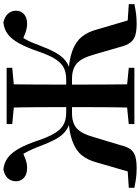

<svg xmlns="http://www.w3.org/2000/svg" viewBox="130 -929 813 1113"><g transform="rotate(-90 536.5 -372.5)"><path d="M373.8 0V-32.6L522.3 -47.3H549.1L699.8 -32.6V0ZM373.8 -707.9V-740.5H699.8V-707.9L549.1 -694.2H522.3ZM468.4 0Q471.1 -85.2 471.6 -174.7Q472.1 -264.3 472.1 -366.3V-385.7Q472.1 -479 471.6 -566.9Q471.1 -654.9 468.4 -740.5H604.5Q603.5 -655.9 603 -568.7Q602.5 -481.5 602.5 -385.7V-366.3Q602.5 -266 603 -176.3Q603.5 -86.6 604.5 0ZM821.3 -80.8 776.8 -233.9Q756.1 -307.6 724.4 -334.6Q692.6 -361.6 635.7 -361.6H533.5V-395.2H631.9Q669 -395.2 696.4 -407.4Q723.7 -419.7 746.5 -452.2Q769.3 -484.8 791.3 -547.2Q816.7 -622.6 841.5 -667.7Q866.2 -712.7 895.6 -734.2Q925.1 -755.7 963.2 -759.4Q997 -751.8 1014 -732Q1031 -712.2 1031 -686Q1031 -659 1011.9 -640.8Q992.9 -622.6 957.8 -621.9Q934.7 -621.2 908.6 -629.9Q882.5 -638.6 845.5 -655.6L898.3 -683.2Q881.2 -658.5 869 -637.8Q856.8 -617.2 846.8 -593.6Q836.8 -570 824.2 -536.4Q806.3 -489.8 789.5 -459.6Q772.7 -429.4 754 -410.9Q735.4 -392.4 711.8 -382.1Q688.2 -371.8 655.7 -365.3L657.7 -383.8Q742.6 -379.4 795.7 -360.6Q848.7 -341.8 878.4 -306.5Q908.1 -271.2 922.1 -216.4L982.5 -11.8L913.9 -42.8L1069.1 -32.4V0Q1041 5.9 1014.4 9.5Q987.7 13.1 955.2 13.1Q913 13.1 886.9 4.8Q860.8 -3.5 845.7 -23.9Q830.5 -44.2 821.3 -80.8ZM251.5 -80.8Q243 -43.5 227.9 -23.1Q212.7 -2.7 186.7 5.2Q160.6 13.1 117.7 13.1Q86.1 13.1 59.5 9.5Q32.9 5.9 4.5 0V-32.4L159.9 -42.8L91.3 -11.8L150.8 -216.4Q164.8 -271.2 194.5 -306.5Q224.2 -341.8 278.1 -360.6Q331.9 -379.4 416.5 -383.8L416.8 -365.3Q385.4 -371.8 361.8 -382.1Q338.2 -392.4 319.5 -410.9Q300.9 -429.4 284.5 -459.6Q268 -489.8 250.1 -536.4Q237.8 -570 226.9 -593.6Q216.1 -617.2 204.7 -637.8Q193.4 -658.5 176.3 -683.2L227 -655.6Q192.3 -638.6 166.5 -629.9Q140.6 -621.2 116.5 -621.9Q81 -622.6 61.5 -640.8Q42.1 -659 42.1 -686Q42.1 -712.9 58.6 -732.4Q75.1 -751.8 109.9 -759.4Q148.8 -755.7 178.1 -734.2Q207.3 -712.7 232.6 -667.7Q257.9 -622.6 282.3 -547.2Q304.5 -484.8 327 -452.2Q349.4 -419.7 377.1 -407.4Q404.8 -395.2 441.6 -395.2H539.6V-361.6H437.2Q380.9 -361.6 349.5 -334.6Q318.1 -307.6 297.8 -233.9Z"/></g></svg>

Font: Noto Serif SC
Style: Regular
Weight: 200
Designer: Ryoko NISHIZUKA 西塚涼子 (kana & ideographs); Frank Grießhammer (Latin, Greek & Cyrillic); Wenlong ZHANG 张文龙 (bopomofo); San
Foundry: Adobe
Version: Version 2.001;hotconv 1.1.0;makeotfexe 2.6.0